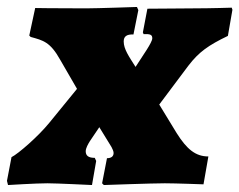

<svg xmlns="http://www.w3.org/2000/svg" viewBox="-39 -528 687 551"><path d="M208 -504C114 -504 62 -505 62 -505L45 -426L49 -422C85 -412 105 -408 134 -356L182 -273L102 -175C71 -137 14 -87 -6 -77L-19 -9L-16 3C-16 3 65 -2 97 -2C123 -2 225 3 225 3L237 -66L233 -75C215 -75 207 -81 207 -94C207 -103 214 -115 219 -123L246 -163L281 -106C284 -100 287 -94 287 -89C287 -79 280 -74 268 -74L254 -2L259 3C259 3 398 -2 434 -2C464 -2 545 1 545 1L559 -79C522 -79 497 -100 468 -146L418 -228L502 -340C532 -379 559 -398 615 -425L628 -500L626 -506C626 -506 566 -504 516 -504C472 -504 434 -503 384 -503L371 -435C372 -434 372 -432 373 -430C393 -431 398 -428 398 -418C398 -406 371 -369 350 -336C331 -366 316 -387 316 -409C316 -423 324 -430 344 -429L358 -499L354 -508C354 -508 239 -504 208 -504Z"/></svg>

Font: Alegreya SC Black
Style: Italic
Weight: 900
Italic angle: -7°
Designer: Juan Pablo del Peral
Foundry: Huerta Tipografica
Version: Version 2.007;PS 002.007;hotconv 1.0.88;makeotf.lib2.5.64775